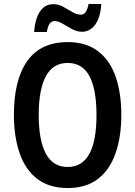

<svg xmlns="http://www.w3.org/2000/svg" viewBox="-20 -937 681 967"><path d="M591 -358Q591 -248 562 -165Q533 -82 473.5 -36Q414 10 321 10Q227 10 167 -36.5Q107 -83 78.5 -166.5Q50 -250 50 -359Q50 -535 117.5 -630Q185 -725 321 -725Q414 -725 474 -679Q534 -633 562.5 -550.5Q591 -468 591 -358ZM175 -358Q175 -230 211 -163Q247 -96 321 -96Q466 -96 466 -358Q466 -487 430.5 -553.5Q395 -620 321 -620Q247 -620 211 -553Q175 -486 175 -358ZM152 -776Q154 -812 164.5 -844Q175 -876 195.5 -896Q216 -916 249 -916Q275 -916 299 -902.5Q323 -889 345 -876Q367 -863 388 -863Q416 -863 426 -917H490Q486 -849 459.5 -813Q433 -777 393 -777Q368 -777 343 -790.5Q318 -804 295.5 -817.5Q273 -831 255 -831Q224 -831 216 -776Z"/></svg>

Font: Noto Sans Myanmar Condensed SemiBold
Style: Regular
Weight: 600
Width: 3
Designer: Monotype Design Team
Foundry: Monotype Imaging Inc.
Version: Version 2.107; ttfautohint (v1.8.4.7-5d5b)